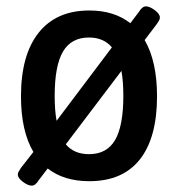

<svg xmlns="http://www.w3.org/2000/svg" viewBox="-20 -563 560 604"><path d="M80 21Q68 21 52 9Q36 -3 36 -14Q36 -19 39 -23.5Q42 -28 46 -35L85 -85Q46 -151 46 -260Q46 -390 101.5 -460Q157 -530 261 -530Q339 -530 390 -490L418 -527Q422 -534 427.5 -538.5Q433 -543 439 -543Q451 -543 467 -531Q483 -519 483 -508Q483 -503 480 -498Q477 -493 473 -487L435 -437Q474 -370 474 -260Q474 -130 420 -61.5Q366 7 261 7Q181 7 130 -33L101 5Q97 12 91.5 16.5Q86 21 80 21ZM152 -261Q152 -216 158 -183L332 -414Q306 -445 260 -445Q204 -445 178 -400.5Q152 -356 152 -261ZM260 -78Q316 -78 342 -122.5Q368 -167 368 -261Q368 -307 362 -340L187 -109Q213 -78 260 -78Z"/></svg>

Font: Asap Semi Condensed Medium
Style: Regular
Weight: 500
Width: 4
Designer: Pablo Cosgaya
Foundry: Omnibus-Type
Version: Version 3.001; ttfautohint (v1.8.4.7-5d5b)